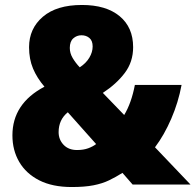

<svg xmlns="http://www.w3.org/2000/svg" viewBox="-20 -743 787 773"><path d="M310 -723Q407 -723 461.5 -678Q516 -633 516 -553Q516 -494 482.5 -449.5Q449 -405 394 -369L480 -280Q509 -328 523 -401H711Q698 -331 669.5 -265Q641 -199 604 -150L747 0H514L473 -47Q446 -30 419 -17Q392 -4 356.5 3Q321 10 269 10Q191 10 138 -17Q85 -44 57.5 -91Q30 -138 30 -198Q30 -326 159 -394Q129 -429 113 -467Q97 -505 97 -553Q97 -628 152.5 -675.5Q208 -723 310 -723ZM308 -601Q289 -601 275 -588.5Q261 -576 261 -550Q261 -529 272.5 -509.5Q284 -490 301 -472Q326 -488 339.5 -510.5Q353 -533 353 -556Q353 -579 340 -590Q327 -601 308 -601ZM253 -291Q216 -261 216 -211Q216 -181 236 -160Q256 -139 290 -139Q316 -139 335 -146Q354 -153 367 -163Z"/></svg>

Font: Noto Sans Gurmukhi UI SemiCondensed Black
Style: Regular
Weight: 900
Width: 4
Designer: Jelle Bosma - Monotype Design Team
Foundry: Monotype Imaging Inc.
Version: Version 2.004; ttfautohint (v1.8.4.7-5d5b)